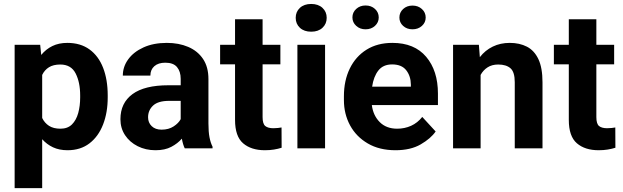

<svg xmlns="http://www.w3.org/2000/svg" viewBox="-20 -757 3180 980"><path d="M529.8 -270V-259.8Q529.8 -182.6 506.1 -121.6Q482.4 -60.5 436.8 -25.4Q391.1 9.8 324.7 9.8Q282.7 9.8 250.7 -5.1Q218.8 -20 195.3 -46.4V203.1H54.7V-528.3H185.1L190.4 -476.6Q214.4 -505.9 247.3 -522Q280.3 -538.1 323.7 -538.1Q391.1 -538.1 437 -504.6Q482.9 -471.2 506.3 -410.9Q529.8 -350.6 529.8 -270ZM389.2 -259.8V-270Q389.2 -336.9 366 -382.3Q342.8 -427.7 287.6 -427.7Q252.4 -427.7 230 -413.8Q207.5 -399.9 195.3 -374.5V-154.8Q207.5 -129.4 230.2 -114.7Q252.9 -100.1 288.6 -100.1Q325.2 -100.1 347.2 -121.8Q369.1 -143.6 379.2 -179.9Q389.2 -216.3 389.2 -259.8Z M922.9 0Q913.6 -19 908.2 -49.3Q887.2 -24.9 854.5 -7.6Q821.8 9.8 773.9 9.8Q723.6 9.8 682.9 -10.7Q642.1 -31.2 618.4 -66.9Q594.7 -102.5 594.7 -148.4Q594.7 -231.4 656.2 -276.6Q717.8 -321.8 839.4 -321.8H902.3V-354.5Q902.3 -392.1 883.5 -414.6Q864.7 -437 823.7 -437Q788.1 -437 767.8 -419.2Q747.6 -401.4 747.6 -371.1H606.9Q606.9 -416.5 634.5 -454.3Q662.1 -492.2 712.6 -515.1Q763.2 -538.1 831.5 -538.1Q892.6 -538.1 940.7 -517.6Q988.8 -497.1 1016.4 -456.1Q1043.9 -415 1043.9 -353.5V-127.4Q1043.9 -84 1049.3 -56.2Q1054.7 -28.3 1064.9 -8.3V0ZM804.7 -95.2Q840.8 -95.2 866.2 -111.8Q891.6 -128.4 902.3 -148.9V-242.2H843.3Q787.1 -242.2 761.5 -218.3Q735.8 -194.3 735.8 -158.2Q735.8 -130.9 754.4 -113Q772.9 -95.2 804.7 -95.2Z M1411.1 -528.3V-428.7H1320.3V-159.2Q1320.3 -125 1334 -113.8Q1347.7 -102.5 1375.5 -102.5Q1388.7 -102.5 1398.9 -103.8Q1409.2 -105 1417 -106.4L1417.5 -2.9Q1399.4 2.9 1378.4 6.3Q1357.4 9.8 1332 9.8Q1262.2 9.8 1220.9 -25.6Q1179.7 -61 1179.7 -145V-428.7H1103.5V-528.3H1179.7V-658.7H1320.3V-528.3Z M1489.3 -666Q1489.3 -696.8 1510.7 -716.8Q1532.2 -736.8 1568.4 -736.8Q1604.5 -736.8 1626 -716.8Q1647.5 -696.8 1647.5 -666Q1647.5 -635.3 1626 -615.2Q1604.5 -595.2 1568.4 -595.2Q1532.2 -595.2 1510.7 -615.2Q1489.3 -635.3 1489.3 -666ZM1639.2 -528.3V0H1498V-528.3Z M1998.5 9.8Q1916.5 9.8 1857.4 -24.7Q1798.3 -59.1 1766.8 -117.2Q1735.4 -175.3 1735.4 -246.1V-265.6Q1735.4 -345.7 1765.4 -407.2Q1795.4 -468.8 1850.8 -503.4Q1906.2 -538.1 1982.9 -538.1Q2095.2 -538.1 2155.3 -467Q2215.3 -396 2215.3 -279.3V-220.7H1877.9Q1884.8 -167 1918.5 -133.5Q1952.1 -100.1 2007.3 -100.1Q2045.4 -100.1 2078.4 -115Q2111.3 -129.9 2135.3 -160.2L2203.6 -85.9Q2178.7 -49.8 2127.2 -20Q2075.7 9.8 1998.5 9.8ZM1981.4 -428.2Q1935.5 -428.2 1911.1 -397Q1886.7 -365.7 1879.4 -314.5H2077.1V-325.2Q2076.7 -368.7 2053.5 -398.4Q2030.3 -428.2 1981.4 -428.2ZM1778.8 -668Q1778.8 -693.8 1798.1 -711.4Q1817.4 -729 1845.7 -729Q1875 -729 1894 -711.4Q1913.1 -693.8 1913.1 -668Q1913.1 -642.6 1894 -625Q1875 -607.4 1845.7 -607.4Q1817.4 -607.4 1798.1 -625Q1778.8 -642.6 1778.8 -668ZM2018.6 -667.5Q2018.6 -693.4 2037.6 -710.9Q2056.6 -728.5 2085.4 -728.5Q2114.3 -728.5 2133.5 -710.9Q2152.8 -693.4 2152.8 -667.5Q2152.8 -642.1 2133.5 -624.8Q2114.3 -607.4 2085.4 -607.4Q2056.6 -607.4 2037.6 -624.8Q2018.6 -642.1 2018.6 -667.5Z M2522.9 -427.7Q2491.2 -427.7 2468.8 -413.3Q2446.3 -398.9 2433.1 -374.5V0H2292.5V-528.3H2424.3L2429.2 -465.3Q2456.5 -500.5 2495.4 -519.3Q2534.2 -538.1 2582 -538.1Q2631.8 -538.1 2669.4 -518.8Q2707 -499.5 2728 -455.3Q2749 -411.1 2749 -336.9V0H2607.4V-337.4Q2607.4 -389.6 2585.4 -408.7Q2563.5 -427.7 2522.9 -427.7Z M3114.7 -528.3V-428.7H3023.9V-159.2Q3023.9 -125 3037.6 -113.8Q3051.3 -102.5 3079.1 -102.5Q3092.3 -102.5 3102.5 -103.8Q3112.8 -105 3120.6 -106.4L3121.1 -2.9Q3103 2.9 3082 6.3Q3061 9.8 3035.6 9.8Q2965.8 9.8 2924.6 -25.6Q2883.3 -61 2883.3 -145V-428.7H2807.1V-528.3H2883.3V-658.7H3023.9V-528.3Z"/></svg>

Font: Vazirmatn RD
Style: Bold
Weight: 700
Designer: Saber Rastikerdar
Foundry: Saber Rastikerdar
Version: Version 32.102